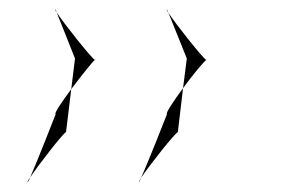

<svg xmlns="http://www.w3.org/2000/svg" viewBox="-20 -523 631 407"><path d="M38 -136C38 -136 41 -139 44 -147C40 -142 38 -137 38 -136ZM44 -147C62 -174 114 -241 120 -243L131 -334C111 -307 94 -282 98 -281C98 -281 59 -181 44 -147ZM98 -503C97 -503 97 -501 100 -497ZM100 -497 139 -399 131 -334C152 -362 176 -392 181 -396C172 -402 114 -475 100 -497ZM181 -396C182 -397 182 -397 182 -396C182 -395 182 -396 181 -396ZM274 -136C274 -136 276 -138 279 -146C276 -141 274 -137 274 -136ZM279 -146C297 -173 351 -241 357 -243L368 -336C348 -309 330 -282 334 -281C334 -281 294 -179 279 -146ZM334 -503C333 -503 334 -500 337 -496ZM337 -496 376 -399 368 -336C388 -364 412 -392 417 -396C408 -402 351 -474 337 -496ZM417 -396C418 -397 418 -397 418 -396C418 -395 418 -396 417 -396Z"/></svg>

Font: Ampere
Style: SC
Weight: 400
Version: Version 1